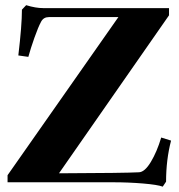

<svg xmlns="http://www.w3.org/2000/svg" viewBox="-20 -694 680 731"><path d="M599.6 16.6Q580.1 9.3 524.4 4.6Q468.8 0 411.6 0H8.8V-26.9L430.7 -628.9H166Q146 -628.9 136.7 -611.8Q125.5 -591.3 111.1 -550.5Q96.7 -509.8 87.9 -477.5L49.8 -482.9Q63.5 -598.1 63.5 -657.2L79.6 -674.3Q115.7 -663.1 145 -663.1H623.5V-635.7L204.6 -34.2Q457.5 -35.2 509.3 -38.1Q531.2 -39.1 554.4 -77.6Q577.6 -116.2 593.8 -170.4L631.3 -158.7Q612.3 -85.9 612.3 -2.4Z"/></svg>

Font: Elstob Grade
Style: Regular
Weight: 400
Designer: Peter S. Baker
Version: Version 1.015